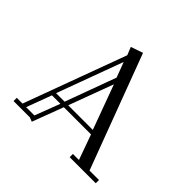

<svg xmlns="http://www.w3.org/2000/svg" viewBox="-176 -895 1088 1088"><g transform="rotate(45 368.5 -351.0)"><path d="M58.1 0V-25.9H104L330.1 -639.2L311 -687L383.8 -711.9L641.1 -25.9H716.8V0H507.8V-25.9H556.2L502 -176.8H284.2L213.9 9.8L189 0ZM132.8 -25.9H199.2L256.8 -176.8H189ZM196.8 -202.1H265.1L377 -506.8L342.8 -598.1ZM293.9 -202.1H491.2L393.1 -469.2Z"/></g></svg>

Font: Dehuti
Style: Book
Weight: 400
Version: Version 1.2